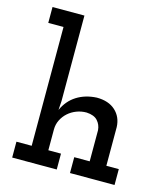

<svg xmlns="http://www.w3.org/2000/svg" viewBox="-112 -837 803 924"><g transform="rotate(15 290.0 -375.0)"><path d="M257 0H35V-79H111V-671H35V-750H194V-324L191 -279Q213 -328 255 -354.5Q297 -381 354 -384Q413 -384 447 -353Q481 -322 483 -272V-79H545V0H323V-79H400V-234Q398 -261 380.5 -280.5Q363 -300 325 -302Q299 -302 275.5 -293Q252 -284 234 -268Q216 -252 205 -230Q194 -208 194 -182V-79H257Z"/></g></svg>

Font: Josefin Slab
Style: Bold
Weight: 700
Designer: Santiago Orozco
Foundry: Typemade
Version: Version 2.000